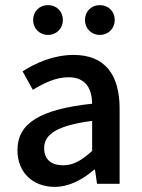

<svg xmlns="http://www.w3.org/2000/svg" viewBox="-20 -716 553 748"><path d="M109 -638C109 -606 133 -580 167 -580C201 -580 225 -606 225 -638C225 -671 201 -696 167 -696C133 -696 109 -671 109 -638ZM311 -638C311 -606 335 -580 369 -580C403 -580 427 -606 427 -638C427 -671 403 -696 369 -696C335 -696 311 -671 311 -638ZM48 -131C48 -44 108 12 193 12C251 12 302 -17 347 -55H350L358 0H446V-293C446 -426 388 -502 267 -502C189 -502 119 -471 68 -438L108 -366C150 -392 197 -415 247 -415C317 -415 338 -367 339 -312C136 -290 48 -236 48 -131ZM339 -128C300 -93 268 -72 226 -72C183 -72 152 -92 152 -139C152 -191 199 -227 339 -245Z"/></svg>

Font: Cambridge Sans Medium
Style: Regular
Weight: 500
Version: Version 2.020;PS 002.020;hotconv 1.0.88;makeotf.lib2.5.64775